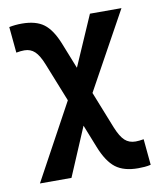

<svg xmlns="http://www.w3.org/2000/svg" viewBox="-85 -595 756 899"><g transform="rotate(-10 293.0 -146.0)"><path d="M499.5 234.4Q431.6 234.4 392.6 204.6Q353.5 174.8 324.7 102.1L281.7 -6.3L183.6 224.6H33.7L230 -136.2L157.2 -318.8Q139.2 -364.3 119.1 -383.1Q99.1 -401.9 69.8 -401.9Q52.7 -401.9 31.2 -397.9L19.5 -521.5Q48.3 -527.3 79.6 -527.3Q146.5 -527.3 184.3 -499Q222.2 -470.7 250 -400.4L298.3 -278.8L402.3 -517.6H552.2L349.6 -149.9L419.4 25.9Q438 71.8 458.3 90.3Q478.5 108.9 509.3 108.9Q516.1 108.9 527.3 107.9Q538.6 106.9 547.9 105L559.6 228.5Q545.9 231.9 530 233.2Q514.2 234.4 499.5 234.4Z"/></g></svg>

Font: Cascadia Code PL
Style: Bold
Weight: 700
Monospace: yes
Designer: Aaron Bell
Foundry: Saja Typeworks
Version: Version 2404.023; ttfautohint (v1.8.4)